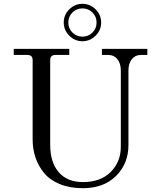

<svg xmlns="http://www.w3.org/2000/svg" viewBox="-20 -968 820 1006"><path d="M343 -781Q314 -810 314 -850Q314 -890 343 -919Q372 -948 412 -948Q452 -948 481 -919Q510 -890 510 -850Q510 -810 481 -781Q452 -752 412 -752Q372 -752 343 -781ZM359.5 -902.5Q338 -881 338 -850Q338 -819 359.5 -797.5Q381 -776 412 -776Q443 -776 464.5 -797.5Q486 -819 486 -850Q486 -881 464.5 -902.5Q443 -924 412 -924Q381 -924 359.5 -902.5ZM414 18Q345 18 293 -3.5Q241 -25 211 -61.5Q181 -98 166 -142.5Q151 -187 151 -237V-653Q151 -680 124 -680H52V-712H343V-680H270Q243 -680 243 -653V-210Q243 -117 288 -65.5Q333 -14 414 -14Q508 -14 560.5 -67.5Q613 -121 613 -198V-599Q613 -636 595 -658Q577 -680 549 -680H514V-712H752V-680H717Q689 -680 671 -658Q653 -636 653 -599V-208Q653 -111 588.5 -46.5Q524 18 414 18Z"/></svg>

Font: Old Standard TT
Style: Regular
Weight: 400
Designer: Alexey Kryukov <alexios@thessalonica.org.ru>
Version: Version 2.2